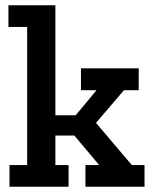

<svg xmlns="http://www.w3.org/2000/svg" viewBox="-20 -708 580 728"><path d="M304 0V-82H356L262 -194H190V-82H240V0H16V-82H83V-606H12V-688H190V-271H267L346 -366H287V-449H506V-366H450L344 -242L480 -82H528V0Z"/></svg>

Font: Zilla Slab SemiBold
Style: Regular
Weight: 600
Designer: Typotheque.com
Foundry: Typotheque type foundry
Version: Version 1.1; 2017